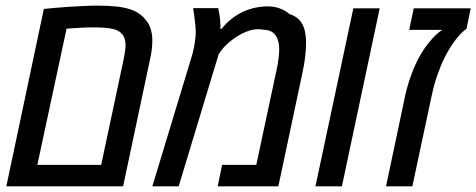

<svg xmlns="http://www.w3.org/2000/svg" viewBox="-20 -660 1687 680"><path d="M2.4 0 135.3 -628.4Q151.9 -629.9 175.3 -632.1Q198.7 -634.3 225.3 -636Q252 -637.7 278.1 -638.9Q304.2 -640.1 326.7 -640.1Q362.3 -640.1 394.5 -636.7Q426.8 -633.3 452.4 -622.8Q478 -612.3 494.1 -591.8Q506.8 -578.1 513.2 -559.1Q519.5 -540 519.5 -517.1Q519.5 -502 517.6 -484.9Q515.6 -467.8 510.7 -446.8L416 0ZM112.3 -76.2H338.4L418 -450.7Q419.9 -459.5 421.4 -469Q422.9 -478.5 423.8 -486.3Q424.8 -494.1 424.8 -500.5Q424.8 -511.7 421.6 -522.2Q418.5 -532.7 412.1 -539.6Q402.8 -550.8 386.2 -555.7Q369.6 -560.5 349.6 -561.8Q329.6 -563 310.1 -563Q290.5 -563 267.8 -561.8Q245.1 -560.5 215.8 -558.6Z M519.5 0 657.7 -455.6Q662.1 -469.7 665.8 -486.3Q669.4 -502.9 671.4 -518.8Q673.3 -534.7 673.3 -547.4Q673.3 -557.1 671.9 -571Q670.4 -585 668.5 -600.6Q666.5 -616.2 664.1 -631.3H752.9Q755.9 -617.2 757.8 -603.8Q759.8 -590.3 760.3 -578.1Q760.7 -572.8 760.7 -567.9Q760.7 -563 760.3 -558.1H765.1Q793 -593.3 831.5 -613.8Q870.1 -634.3 918 -637.2Q946.8 -638.7 968.8 -630.9Q990.7 -623 1004.9 -610.4Q1028.3 -603 1041.3 -588.1Q1054.2 -573.2 1059.1 -552.5Q1064 -531.7 1064 -508.3Q1064 -484.9 1060.8 -458.7Q1057.6 -432.6 1050.8 -400.4L965.8 0H751L766.6 -76.2H887.7L957.5 -402.8Q961.4 -419.9 963.9 -433.8Q966.3 -447.8 967.5 -460.7Q968.8 -473.6 968.8 -487.3Q968.8 -504.9 963.6 -520Q958.5 -535.2 946.5 -544.7Q934.6 -554.2 913.6 -554.7Q887.7 -559.6 863 -551.5Q838.4 -543.5 818.8 -530.3Q801.3 -519.5 785.9 -505.4Q770.5 -491.2 762.2 -479L754.4 -467.8L612.8 0Z M1097.2 0 1231.4 -630.4H1324.7L1190.9 0Z M1347.2 0 1415 -321.3Q1423.8 -360.8 1436.8 -395.8Q1449.7 -430.7 1465.3 -459Q1481 -487.3 1497.6 -507.3Q1510.7 -523.9 1522.7 -535.4Q1534.7 -546.9 1546.4 -554.2H1429.2L1445.3 -630.4H1647L1632.3 -558.1Q1616.2 -546.9 1599.1 -526.1Q1582 -505.4 1567.9 -480.5Q1560.1 -467.3 1553 -452.9Q1545.9 -438.5 1540 -423.3Q1534.7 -410.2 1530.3 -397.9Q1525.9 -385.7 1522.2 -373.8Q1518.6 -361.8 1515.1 -348.4Q1511.7 -335 1508.3 -318.4L1440.4 0Z"/></svg>

Font: Open Sans SemiCondensed Medium
Style: Italic
Weight: 500
Width: 4
Italic angle: -12°
Designer: Monotype Design Team
Foundry: Monotype Imaging Inc.
Version: Version 3.000